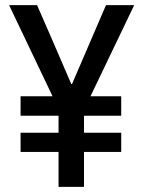

<svg xmlns="http://www.w3.org/2000/svg" viewBox="-20 -731 562 751"><path d="M258.8 -402.3Q259.8 -402.3 261.7 -402.3Q294.9 -479.5 394.5 -710.9Q421.9 -710.9 504.9 -710.9Q461.9 -622.1 334 -354.5Q364.3 -354.5 454.1 -354.5Q454.1 -335.9 454.1 -278.3Q418 -278.3 308.6 -278.3Q308.6 -261.7 308.6 -211.9Q344.7 -211.9 454.1 -211.9Q454.1 -193.4 454.1 -136.7Q418 -136.7 308.6 -136.7Q308.6 -102.5 308.6 0Q283.2 0 209 0Q209 -34.2 209 -136.7Q171.9 -136.7 60.5 -136.7Q60.5 -155.3 60.5 -211.9Q97.7 -211.9 209 -211.9Q209 -228.5 209 -278.3Q171.9 -278.3 60.5 -278.3Q60.5 -297.9 60.5 -354.5Q91.8 -354.5 185.5 -354.5Q142.6 -443.4 15.6 -710.9Q43 -710.9 125 -710.9Q159.2 -633.8 258.8 -402.3Z"/></svg>

Font: Noto Sans Hebrew DECATHLON 
Style: Regular
Weight: 400
Designer: Monotype Design team
Version: Version 1.03 uh